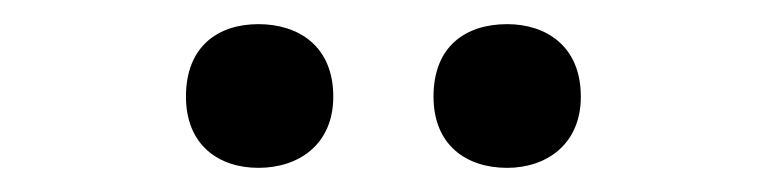

<svg xmlns="http://www.w3.org/2000/svg" viewBox="-20 -764 628 159"><path d="M134 -684C134 -644 161 -625 194 -625C227 -625 256 -644 256 -684C256 -726 227 -744 194 -744C161 -744 134 -726 134 -684ZM339 -684C339 -644 366 -625 400 -625C432 -625 461 -644 461 -684C461 -726 432 -744 400 -744C366 -744 339 -726 339 -684Z"/></svg>

Font: Noto Sans Khmer UI SemiBold
Style: Regular
Weight: 600
Designer: Danh Hong and the Monotype Design Team
Foundry: Monotype Imaging Inc.
Version: Version 2.002